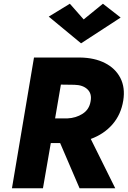

<svg xmlns="http://www.w3.org/2000/svg" viewBox="-20 -1008 683 1028"><path d="M275 -374 306 -555 379 -554Q424 -553 448.5 -529.5Q473 -506 465 -465Q458 -422 422.5 -399Q387 -376 340 -374ZM252 -242H302L406 0H597L466 -264Q537 -290 582.5 -342.5Q628 -395 640 -470Q651 -539 624.5 -590.5Q598 -642 542 -670.5Q486 -699 408 -700H331H267H162L44 0H210ZM428 -904 354 -988 241 -919 414 -776 626 -914 531 -988Z"/></svg>

Font: Jost* 700 Bold Italic
Style: Bold Italic
Weight: 700
Italic angle: -10°
Version: Version 3.200; ttfautohint (v0.97) -l 8 -r 50 -G 200 -x 14 -